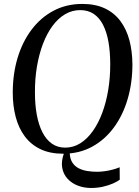

<svg xmlns="http://www.w3.org/2000/svg" viewBox="-20 -772 708 978"><path d="M443.5 185.5Q408 185.5 376.5 173.5Q345 161.5 323.8 138.2Q302.5 115 296.8 82.2Q291 49.5 306 8L335 3.5Q335.5 35 347.8 54.8Q360 74.5 380.5 85Q401 95.5 425.5 99.2Q450 103 474.5 103Q492 103 512.5 100.2Q533 97.5 553 92.2Q573 87 589.5 80L590 143.5Q577 153 555 162.8Q533 172.5 504.5 179Q476 185.5 443.5 185.5ZM301.5 11Q234.5 11 186 -12.2Q137.5 -35.5 106.2 -77.5Q75 -119.5 60 -176.2Q45 -233 45 -300Q45 -395 69.5 -476.8Q94 -558.5 140.5 -620.5Q187 -682.5 252.5 -717.2Q318 -752 399.5 -752Q466.5 -752 515 -728.8Q563.5 -705.5 594.2 -663.5Q625 -621.5 639.5 -565.8Q654 -510 654.5 -444.5Q654.5 -350 630.2 -267.5Q606 -185 560 -122.5Q514 -60 448.8 -24.5Q383.5 11 301.5 11ZM312 -20Q353.5 -20 388.8 -42Q424 -64 452.2 -103.5Q480.5 -143 500.5 -196.2Q520.5 -249.5 531 -312.5Q541.5 -375.5 541.5 -444Q541.5 -506 532.8 -556.8Q524 -607.5 505.5 -644.2Q487 -681 458 -700.8Q429 -720.5 388.5 -720.5Q347 -720.5 311.5 -699.5Q276 -678.5 247.5 -640Q219 -601.5 199 -549Q179 -496.5 168.2 -433.2Q157.5 -370 158 -300Q158 -238 167.5 -187Q177 -136 196 -98.5Q215 -61 244 -40.5Q273 -20 312 -20Z"/></svg>

Font: Merriweather 120pt
Style: Italic
Weight: 400
Italic angle: -7.8°
Version: Version 2.101